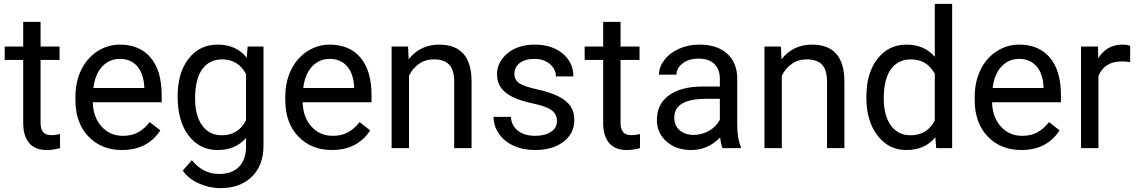

<svg xmlns="http://www.w3.org/2000/svg" viewBox="-20 -770 5909 998"><path d="M190.9 -656.2V-528.3H289.6V-458.5H190.9V-130.9Q190.9 -99.1 204.1 -83.3Q217.3 -67.4 249 -67.4Q264.6 -67.4 292 -73.2V0Q256.3 9.8 222.7 9.8Q162.1 9.8 131.3 -26.9Q100.6 -63.5 100.6 -130.9V-458.5H4.4V-528.3H100.6V-656.2Z M614.3 9.8Q506.8 9.8 439.5 -60.8Q372.1 -131.3 372.1 -249.5V-266.1Q372.1 -344.7 402.1 -406.5Q432.1 -468.3 486.1 -503.2Q540 -538.1 603 -538.1Q706.1 -538.1 763.2 -470.2Q820.3 -402.3 820.3 -275.9V-238.3H462.4Q464.4 -160.2 508.1 -112.1Q551.8 -64 619.1 -64Q667 -64 700.2 -83.5Q733.4 -103 758.3 -135.3L813.5 -92.3Q747.1 9.8 614.3 9.8ZM603 -463.9Q548.3 -463.9 511.2 -424.1Q474.1 -384.3 465.3 -312.5H730V-319.3Q726.1 -388.2 692.9 -426Q659.7 -463.9 603 -463.9Z M903.3 -268.6Q903.3 -392.1 960.4 -465.1Q1017.6 -538.1 1111.8 -538.1Q1208.5 -538.1 1262.7 -469.7L1267.1 -528.3H1349.6V-12.7Q1349.6 89.8 1288.8 148.9Q1228 208 1125.5 208Q1068.4 208 1013.7 183.6Q959 159.2 930.2 116.7L977.1 62.5Q1035.2 134.3 1119.1 134.3Q1185.1 134.3 1221.9 97.2Q1258.8 60.1 1258.8 -7.3V-52.7Q1204.6 9.8 1110.8 9.8Q1018.1 9.8 960.7 -64.9Q903.3 -139.6 903.3 -268.6ZM994.1 -258.3Q994.1 -168.9 1030.8 -117.9Q1067.4 -66.9 1133.3 -66.9Q1218.8 -66.9 1258.8 -144.5V-385.7Q1217.3 -461.4 1134.3 -461.4Q1068.4 -461.4 1031.2 -410.2Q994.1 -358.9 994.1 -258.3Z M1705.1 9.8Q1597.7 9.8 1530.3 -60.8Q1462.9 -131.3 1462.9 -249.5V-266.1Q1462.9 -344.7 1492.9 -406.5Q1522.9 -468.3 1576.9 -503.2Q1630.9 -538.1 1693.8 -538.1Q1796.9 -538.1 1854 -470.2Q1911.1 -402.3 1911.1 -275.9V-238.3H1553.2Q1555.2 -160.2 1598.9 -112.1Q1642.6 -64 1710 -64Q1757.8 -64 1791 -83.5Q1824.2 -103 1849.1 -135.3L1904.3 -92.3Q1837.9 9.8 1705.1 9.8ZM1693.8 -463.9Q1639.2 -463.9 1602.1 -424.1Q1564.9 -384.3 1556.2 -312.5H1820.8V-319.3Q1816.9 -388.2 1783.7 -426Q1750.5 -463.9 1693.8 -463.9Z M2101.1 -528.3 2104 -461.9Q2164.6 -538.1 2262.2 -538.1Q2429.7 -538.1 2431.2 -349.1V0H2340.8V-349.6Q2340.3 -406.7 2314.7 -434.1Q2289.1 -461.4 2234.9 -461.4Q2190.9 -461.4 2157.7 -438Q2124.5 -414.6 2106 -376.5V0H2015.6V-528.3Z M2875 -140.1Q2875 -176.8 2847.4 -197Q2819.8 -217.3 2751.2 -231.9Q2682.6 -246.6 2642.3 -267.1Q2602.1 -287.6 2582.8 -315.9Q2563.5 -344.2 2563.5 -383.3Q2563.5 -448.2 2618.4 -493.2Q2673.3 -538.1 2758.8 -538.1Q2848.6 -538.1 2904.5 -491.7Q2960.4 -445.3 2960.4 -373H2869.6Q2869.6 -410.2 2838.1 -437Q2806.6 -463.9 2758.8 -463.9Q2709.5 -463.9 2681.6 -442.4Q2653.8 -420.9 2653.8 -386.2Q2653.8 -353.5 2679.7 -336.9Q2705.6 -320.3 2773.2 -305.2Q2840.8 -290 2882.8 -269Q2924.8 -248 2945.1 -218.5Q2965.3 -189 2965.3 -146.5Q2965.3 -75.7 2908.7 -33Q2852.1 9.8 2761.7 9.8Q2698.2 9.8 2649.4 -12.7Q2600.6 -35.2 2573 -75.4Q2545.4 -115.7 2545.4 -162.6H2635.7Q2638.2 -117.2 2672.1 -90.6Q2706.1 -64 2761.7 -64Q2813 -64 2844 -84.7Q2875 -105.5 2875 -140.1Z M3205.6 -656.2V-528.3H3304.2V-458.5H3205.6V-130.9Q3205.6 -99.1 3218.8 -83.3Q3231.9 -67.4 3263.7 -67.4Q3279.3 -67.4 3306.6 -73.2V0Q3271 9.8 3237.3 9.8Q3176.8 9.8 3146 -26.9Q3115.2 -63.5 3115.2 -130.9V-458.5H3019V-528.3H3115.2V-656.2Z M3735.8 0Q3728 -15.6 3723.1 -55.7Q3660.2 9.8 3572.8 9.8Q3494.6 9.8 3444.6 -34.4Q3394.5 -78.6 3394.5 -146.5Q3394.5 -229 3457.3 -274.7Q3520 -320.3 3633.8 -320.3H3721.7V-361.8Q3721.7 -409.2 3693.4 -437.3Q3665 -465.3 3609.9 -465.3Q3561.5 -465.3 3528.8 -440.9Q3496.1 -416.5 3496.1 -381.8H3405.3Q3405.3 -421.4 3433.3 -458.3Q3461.4 -495.1 3509.5 -516.6Q3557.6 -538.1 3615.2 -538.1Q3706.5 -538.1 3758.3 -492.4Q3810.1 -446.8 3812 -366.7V-123.5Q3812 -50.8 3830.6 -7.8V0ZM3585.9 -68.8Q3628.4 -68.8 3666.5 -90.8Q3704.6 -112.8 3721.7 -147.9V-256.3H3650.9Q3484.9 -256.3 3484.9 -159.2Q3484.9 -116.7 3513.2 -92.8Q3541.5 -68.8 3585.9 -68.8Z M4039.1 -528.3 4042 -461.9Q4102.5 -538.1 4200.2 -538.1Q4367.7 -538.1 4369.1 -349.1V0H4278.8V-349.6Q4278.3 -406.7 4252.7 -434.1Q4227.1 -461.4 4172.9 -461.4Q4128.9 -461.4 4095.7 -438Q4062.5 -414.6 4043.9 -376.5V0H3953.6V-528.3Z M4483.4 -268.6Q4483.4 -390.1 4541 -464.1Q4598.6 -538.1 4691.9 -538.1Q4784.7 -538.1 4838.9 -474.6V-750H4929.2V0H4846.2L4841.8 -56.6Q4787.6 9.8 4690.9 9.8Q4599.1 9.8 4541.3 -65.4Q4483.4 -140.6 4483.4 -261.7ZM4573.7 -258.3Q4573.7 -168.5 4610.8 -117.7Q4647.9 -66.9 4713.4 -66.9Q4799.3 -66.9 4838.9 -144V-386.7Q4798.3 -461.4 4714.4 -461.4Q4647.9 -461.4 4610.8 -410.2Q4573.7 -358.9 4573.7 -258.3Z M5288.6 9.8Q5181.2 9.8 5113.8 -60.8Q5046.4 -131.3 5046.4 -249.5V-266.1Q5046.4 -344.7 5076.4 -406.5Q5106.4 -468.3 5160.4 -503.2Q5214.4 -538.1 5277.3 -538.1Q5380.4 -538.1 5437.5 -470.2Q5494.6 -402.3 5494.6 -275.9V-238.3H5136.7Q5138.7 -160.2 5182.4 -112.1Q5226.1 -64 5293.5 -64Q5341.3 -64 5374.5 -83.5Q5407.7 -103 5432.6 -135.3L5487.8 -92.3Q5421.4 9.8 5288.6 9.8ZM5277.3 -463.9Q5222.7 -463.9 5185.5 -424.1Q5148.4 -384.3 5139.6 -312.5H5404.3V-319.3Q5400.4 -388.2 5367.2 -426Q5334 -463.9 5277.3 -463.9Z M5854.5 -447.3Q5834 -450.7 5810.1 -450.7Q5721.2 -450.7 5689.5 -375V0H5599.1V-528.3H5687L5688.5 -467.3Q5732.9 -538.1 5814.5 -538.1Q5840.8 -538.1 5854.5 -531.2Z"/></svg>

Font: RobotoDraft
Style: Regular
Weight: 400
Version: Version 2.001101; 2014